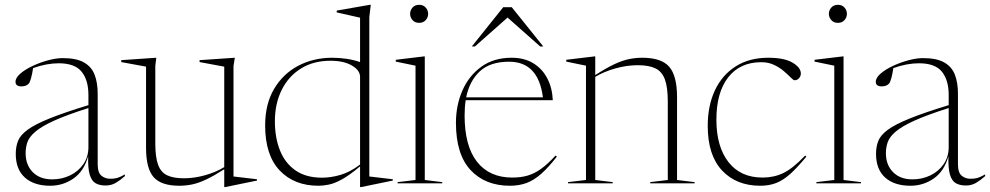

<svg xmlns="http://www.w3.org/2000/svg" viewBox="-20 -762 4114 798"><path d="M419 9Q394 9 377.2 -0.5Q360.5 -10 352.8 -36.5Q345 -63 346.5 -113Q329 -50.5 285.5 -20.2Q242 10 188.5 10Q121.5 10 83.5 -24Q45.5 -58 45.5 -122.5Q45.5 -152.5 55 -176.5Q64.5 -200.5 94.8 -222.8Q125 -245 185.5 -269.5Q246 -294 347.5 -325V-367.5Q347.5 -429 319.2 -464Q291 -499 224 -499Q173.5 -499 117.5 -479Q114 -455 109.2 -437.8Q104.5 -420.5 100 -415Q89.5 -403 69 -403Q44.5 -403 44.5 -422Q44.5 -439 65 -456.5Q85.5 -474 116.8 -488.5Q148 -503 181.2 -511.8Q214.5 -520.5 240.5 -520.5Q298 -520.5 329.5 -502.2Q361 -484 373.5 -450.8Q386 -417.5 386 -372.5V-80Q386 -44 401.8 -31.5Q417.5 -19 437.5 -19Q454.5 -19 466.5 -22.2Q478.5 -25.5 499 -37V-30Q480 -13 461.2 -2Q442.5 9 419 9ZM86.5 -125.5Q86.5 -76.5 116.2 -46.5Q146 -16.5 197 -16.5Q237 -16.5 271.2 -33Q305.5 -49.5 326.5 -79.8Q347.5 -110 347.5 -150.5V-313Q258 -284.5 205.5 -260.8Q153 -237 127.5 -215.2Q102 -193.5 94.2 -171.8Q86.5 -150 86.5 -125.5Z M625.5 -165.5Q625.5 -109 637 -77.5Q648.5 -46 674.5 -33.5Q700.5 -21 744.5 -21Q787.5 -21 832.8 -33.8Q878 -46.5 912 -67.5V-485L809.5 -504V-512L956 -522L950.5 -488V-28.5L1048 -17V-11.5L916.5 15.5H912V-58.5Q868 -30.5 836.5 -15.8Q805 -1 778.8 4.5Q752.5 10 725.5 10Q650 10 618.5 -25.8Q587 -61.5 587 -147.5V-485L484 -504V-512L629.5 -522L625.5 -488Z M1612.5 -11.5 1481 15.5H1476.5V-70.5Q1433.5 -34.5 1402.5 -17.2Q1371.5 0 1347.8 5Q1324 10 1303.5 10Q1202.5 10 1142.2 -53.8Q1082 -117.5 1082 -240.5Q1082 -330 1119.5 -393Q1157 -456 1220.2 -489Q1283.5 -522 1361 -522Q1390 -522 1420.5 -517.5Q1451 -513 1476.5 -504V-688.5L1379.5 -710.5V-718L1517 -742H1521L1515 -691.5V-28.5L1612.5 -17ZM1476.5 -443Q1476.5 -469.5 1442.8 -489.5Q1409 -509.5 1353.5 -509.5Q1282.5 -509.5 1230.8 -477.2Q1179 -445 1150.8 -388.2Q1122.5 -331.5 1122.5 -258Q1122.5 -189.5 1143.8 -136.5Q1165 -83.5 1208.5 -53.5Q1252 -23.5 1318.5 -23.5Q1355 -23.5 1394.8 -35Q1434.5 -46.5 1476.5 -78Z M1722 -667Q1704.5 -667 1694.5 -678.5Q1684.5 -690 1684.5 -704.5Q1684.5 -719 1694.5 -730.5Q1704.5 -742 1722 -742Q1739.5 -742 1749.5 -730.5Q1759.5 -719 1759.5 -704.5Q1759.5 -690 1749.5 -678.5Q1739.5 -667 1722 -667ZM1745.5 -527.5V-14L1818 -5V0H1632.5V-5L1707 -14V-489L1625 -506V-513.5L1741.5 -527.5Z M2106 -522Q2160 -522 2197.5 -498.5Q2235 -475 2255.2 -435.2Q2275.5 -395.5 2277.5 -345.5H1915.5Q1911 -316 1911 -282Q1911 -155.5 1962.5 -89.8Q2014 -24 2109 -24Q2144 -24 2172.2 -32Q2200.5 -40 2228.5 -60Q2256.5 -80 2289 -115.5L2294.5 -111Q2259 -65.5 2228.8 -39Q2198.5 -12.5 2167.8 -1.2Q2137 10 2099.5 10Q1996.5 10 1935.8 -55.2Q1875 -120.5 1875 -251.5Q1875 -324.5 1902 -386Q1929 -447.5 1980.8 -484.8Q2032.5 -522 2106 -522ZM2096 -505.5Q2017.5 -505.5 1974.5 -465.8Q1931.5 -426 1917.5 -357.5H2236.5Q2217.5 -505.5 2096 -505.5ZM1941 -569 2071.5 -732H2107L2238 -569H2225L2089.5 -689L1954 -569Z M2682.5 -5 2755.5 -14V-339.5Q2755.5 -399 2743.5 -431.8Q2731.5 -464.5 2704.2 -477.8Q2677 -491 2630.5 -491Q2585 -491 2537.2 -477.5Q2489.5 -464 2454 -442.5V-14L2526.5 -5V0H2341V-5L2415.5 -14V-489L2333.5 -506V-513.5L2450 -527.5H2454V-450Q2500 -479.5 2533 -495Q2566 -510.5 2593.5 -516.2Q2621 -522 2649.5 -522Q2728.5 -522 2761.2 -484.8Q2794 -447.5 2794 -357.5V-14L2867 -5V0H2682.5Z M3173 -522Q3240 -522 3274.2 -501.5Q3308.5 -481 3308.5 -456.5Q3308.5 -445.5 3301 -437Q3293.5 -428.5 3282.5 -428.5Q3277.5 -428.5 3266.5 -439.8Q3255.5 -451 3238.2 -466Q3221 -481 3197.5 -492.2Q3174 -503.5 3144.5 -503.5Q3055.5 -503.5 3006.5 -440.5Q2957.5 -377.5 2957.5 -264.5Q2957.5 -152.5 3007.8 -88.2Q3058 -24 3149.5 -24Q3197 -24 3236.2 -43Q3275.5 -62 3326.5 -115.5L3331.5 -111Q3293.5 -65 3263.8 -38.5Q3234 -12 3205 -1Q3176 10 3140 10Q3040.5 10 2981 -53.5Q2921.5 -117 2921.5 -239Q2921.5 -322.5 2951.2 -386.2Q2981 -450 3037.5 -486Q3094 -522 3173 -522Z M3462.5 -667Q3445 -667 3435 -678.5Q3425 -690 3425 -704.5Q3425 -719 3435 -730.5Q3445 -742 3462.5 -742Q3480 -742 3490 -730.5Q3500 -719 3500 -704.5Q3500 -690 3490 -678.5Q3480 -667 3462.5 -667ZM3486 -527.5V-14L3558.5 -5V0H3373V-5L3447.5 -14V-489L3365.5 -506V-513.5L3482 -527.5Z M3994.5 9Q3969.5 9 3952.8 -0.5Q3936 -10 3928.2 -36.5Q3920.5 -63 3922 -113Q3904.5 -50.5 3861 -20.2Q3817.5 10 3764 10Q3697 10 3659 -24Q3621 -58 3621 -122.5Q3621 -152.5 3630.5 -176.5Q3640 -200.5 3670.2 -222.8Q3700.5 -245 3761 -269.5Q3821.5 -294 3923 -325V-367.5Q3923 -429 3894.8 -464Q3866.5 -499 3799.5 -499Q3749 -499 3693 -479Q3689.5 -455 3684.8 -437.8Q3680 -420.5 3675.5 -415Q3665 -403 3644.5 -403Q3620 -403 3620 -422Q3620 -439 3640.5 -456.5Q3661 -474 3692.2 -488.5Q3723.5 -503 3756.8 -511.8Q3790 -520.5 3816 -520.5Q3873.5 -520.5 3905 -502.2Q3936.5 -484 3949 -450.8Q3961.5 -417.5 3961.5 -372.5V-80Q3961.5 -44 3977.2 -31.5Q3993 -19 4013 -19Q4030 -19 4042 -22.2Q4054 -25.5 4074.5 -37V-30Q4055.5 -13 4036.8 -2Q4018 9 3994.5 9ZM3662 -125.5Q3662 -76.5 3691.8 -46.5Q3721.5 -16.5 3772.5 -16.5Q3812.5 -16.5 3846.8 -33Q3881 -49.5 3902 -79.8Q3923 -110 3923 -150.5V-313Q3833.5 -284.5 3781 -260.8Q3728.5 -237 3703 -215.2Q3677.5 -193.5 3669.8 -171.8Q3662 -150 3662 -125.5Z"/></svg>

Font: Newsreader 72pt ExtraLight
Style: Regular
Weight: 275
Designer: Hugues Gentile
Foundry: Production Type
Version: Version 1.003; ttfautohint (v1.8.3)